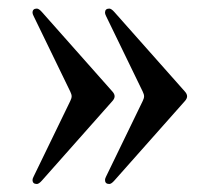

<svg xmlns="http://www.w3.org/2000/svg" viewBox="-20 -520 501 458"><path d="M57.6 -81.1ZM230.5 -90.8Q230.5 -93.8 232.9 -98.6L320.3 -278.8Q323.7 -285.6 323.7 -290.3Q323.7 -294.9 320.3 -301.8L232.9 -481.9Q230.5 -486.8 230.5 -489.7Q230.5 -499.5 240.7 -499.5Q245.6 -499.5 252.9 -491.2L420.9 -301.8Q426.3 -295.9 426.3 -290.3Q426.3 -284.7 420.9 -278.8L252.9 -89.4Q245.6 -81.1 240.7 -81.1Q230.5 -81.1 230.5 -90.8ZM57.6 -90.8Q57.6 -93.8 60.1 -98.6L147.5 -278.8Q150.9 -285.6 150.9 -290.3Q150.9 -294.9 147.5 -301.8L60.1 -481.9Q57.6 -486.8 57.6 -489.7Q57.6 -499.5 67.9 -499.5Q72.8 -499.5 80.1 -491.2L248 -301.8Q253.4 -295.9 253.4 -290.3Q253.4 -284.7 248 -278.8L80.1 -89.4Q72.8 -81.1 67.9 -81.1Q57.6 -81.1 57.6 -90.8Z"/></svg>

Font: UnifrakturMaguntia20
Style: Book
Weight: 400
Designer: j. 'mach' wust, Gerrit Ansmann, Georg Duffner, based on a font by Peter Wiegel, original typeface by Carl Albert Fahrenw
Version: Version 2017-03-19